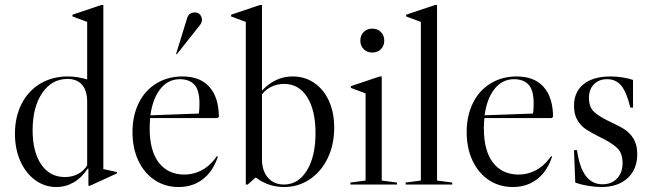

<svg xmlns="http://www.w3.org/2000/svg" viewBox="-20 -741 2621 771"><path d="M332 -64 335 -63V5H341L450 -45V-50L395 -62V-721H387L271 -682V-675L330 -653V-422Q291 -434 252 -434Q190 -434 141.5 -405Q93 -376 66.5 -323.5Q40 -271 40 -204Q40 -143 61.5 -94.5Q83 -46 121 -18Q159 10 206 10Q244 10 276.5 -9Q309 -28 332 -64ZM111 -218Q111 -311 149.5 -367.5Q188 -424 251 -424Q289 -424 309.5 -400.5Q330 -377 330 -333V-77Q317 -55 293.5 -42.5Q270 -30 241 -30Q180 -30 145.5 -80.5Q111 -131 111 -218Z M851 -114 855 -112 851 -101Q831 -48 791.5 -19Q752 10 697 10Q643 10 601 -18Q559 -46 535.5 -96Q512 -146 512 -211Q512 -276 537 -327Q562 -378 608 -406Q654 -434 713 -434Q783 -434 820.5 -392.5Q858 -351 859 -272L853 -267H583Q581 -241 581 -226Q581 -135 618 -87.5Q655 -40 721 -40Q755 -40 786.5 -55.5Q818 -71 842 -102ZM584 -278 778 -285Q781 -297 781 -325Q781 -379 760.5 -401Q740 -423 702 -423Q655 -423 624 -384Q593 -345 584 -278ZM690 -523 755 -605 769 -623Q782 -638 786.5 -645.5Q791 -653 791 -660Q791 -673 783.5 -682Q776 -691 763 -691Q739 -691 732 -670L687 -524Z M1322 -228Q1322 -289 1301 -335.5Q1280 -382 1242 -408Q1204 -434 1155 -434Q1085 -434 1032 -377V-721H1024L908 -682V-675L967 -653V0H975L1005 -27H1009Q1058 10 1121 10Q1178 10 1224 -21Q1270 -52 1296 -106Q1322 -160 1322 -228ZM1032 -101V-362Q1047 -382 1070.5 -393Q1094 -404 1121 -404Q1180 -404 1213.5 -351Q1247 -298 1247 -207Q1247 -113 1212.5 -56.5Q1178 0 1120 0Q1080 0 1056 -27.5Q1032 -55 1032 -101Z M1475 -626Q1496 -626 1509.5 -612.5Q1523 -599 1523 -578Q1523 -557 1509.5 -543.5Q1496 -530 1475 -530Q1454 -530 1440.5 -543.5Q1427 -557 1427 -578Q1427 -599 1440.5 -612.5Q1454 -626 1475 -626ZM1513 -434H1505L1389 -395V-388L1448 -366V-16L1387 -8V0H1574V-8L1513 -16Z M1735 -721H1727L1611 -682V-675L1670 -653V-16L1609 -8V0H1796V-8L1735 -16Z M2193 -114 2197 -112 2193 -101Q2173 -48 2133.5 -19Q2094 10 2039 10Q1985 10 1943 -18Q1901 -46 1877.5 -96Q1854 -146 1854 -211Q1854 -276 1879 -327Q1904 -378 1950 -406Q1996 -434 2055 -434Q2125 -434 2162.5 -392.5Q2200 -351 2201 -272L2195 -267H1925Q1923 -241 1923 -226Q1923 -135 1960 -87.5Q1997 -40 2063 -40Q2097 -40 2128.5 -55.5Q2160 -71 2184 -102ZM1926 -278 2120 -285Q2123 -297 2123 -325Q2123 -379 2102.5 -401Q2082 -423 2044 -423Q1997 -423 1966 -384Q1935 -345 1926 -278Z M2285 -316Q2285 -281 2299 -258Q2313 -235 2333.5 -221.5Q2354 -208 2388 -191Q2434 -169 2457 -148Q2480 -127 2480 -86Q2480 -48 2458 -24.5Q2436 -1 2399 -1Q2358 -1 2332.5 -34.5Q2307 -68 2297 -138H2285L2290 -8Q2311 0 2341 5Q2371 10 2395 10Q2461 10 2500 -25.5Q2539 -61 2539 -122Q2539 -159 2524.5 -183Q2510 -207 2489.5 -220.5Q2469 -234 2434 -250Q2389 -271 2367 -290.5Q2345 -310 2345 -348Q2345 -382 2365 -402.5Q2385 -423 2418 -423Q2454 -423 2475.5 -396Q2497 -369 2511 -309H2522V-420Q2506 -426 2481 -430Q2456 -434 2432 -434Q2362 -434 2323.5 -403Q2285 -372 2285 -316Z"/></svg>

Font: Libre Caslon Display
Style: Regular
Weight: 400
Designer: Pablo Impallari, Rodrigo Fuenzalida
Foundry: Pablo Impallari, Rodrigo Fuenzalida
Version: Version 1.100; ttfautohint (v1.6) -l 8 -r 50 -G 200 -x 14 -D